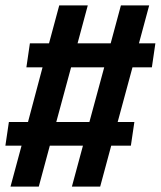

<svg xmlns="http://www.w3.org/2000/svg" viewBox="-22 -693 597 713"><path d="M470 -443 415 -240H477L464 -152H391L350 0H245L286 -152H163L122 0H17L58 -152H-2L11 -240H82L136 -443H76L89 -532H160L198 -673H304L266 -532H389L427 -673H532L494 -532H555L542 -443ZM310 -240 365 -443H242L187 -240Z"/></svg>

Font: FiraGO Medium
Style: Italic
Weight: 500
Italic angle: -8°
Designer: bBox Type GmbH
Foundry: bBox Type GmbH
Version: Version 1.001